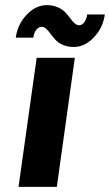

<svg xmlns="http://www.w3.org/2000/svg" viewBox="-20 -724 426 744"><path d="M200.2 0H51.8L122.1 -500H270ZM41 -578.1Q48.3 -630.4 83.7 -667.2Q119.1 -704.1 161.1 -704.1Q185.1 -704.1 203.4 -696Q221.7 -688 232.4 -676.8Q243.2 -665.5 251.5 -654.1Q259.8 -642.6 268.3 -634.5Q276.9 -626.5 286.1 -626Q297.4 -626 306.2 -637.2Q314.9 -648.4 317.9 -668H386.2Q378.9 -615.7 343.5 -578.9Q308.1 -542 266.1 -542Q242.2 -542 223.9 -550Q205.6 -558.1 195.1 -569.6Q184.6 -581.1 176.3 -592.5Q168 -604 159.4 -612.1Q150.9 -620.1 141.1 -620.1Q129.9 -620.1 120.8 -608.9Q111.8 -597.7 108.9 -578.1Z"/></svg>

Font: Fivo Sans Modern
Style: Italic
Weight: 700
Designer: Alexander Slobzheninov
Foundry: Alexander Slobzheninov
Version: 1.0